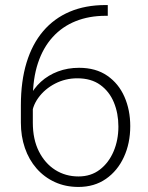

<svg xmlns="http://www.w3.org/2000/svg" viewBox="-20 -738 592 768"><path d="M411.1 -717.8V-674.8H402.3Q336.4 -674.8 282.7 -653.3Q229 -631.8 190.7 -589.6Q152.3 -547.4 131.8 -485.6Q111.3 -423.8 111.3 -343.3V-247.1Q111.3 -180.7 135.5 -132.6Q159.7 -84.5 200.9 -58.3Q242.2 -32.2 293.9 -32.2Q343.8 -32.2 379.4 -59.6Q415 -86.9 434.3 -132.3Q453.6 -177.7 453.6 -231.9Q453.6 -284.7 435.5 -328.4Q417.5 -372.1 381.1 -398.4Q344.7 -424.8 289.1 -424.8Q241.7 -424.8 200.4 -403.6Q159.2 -382.3 133.3 -346.7Q107.4 -311 106.4 -268.1L77.6 -269Q80.1 -312 97.2 -348.1Q114.3 -384.3 143.6 -410.9Q172.9 -437.5 211.7 -452.1Q250.5 -466.8 296.4 -466.8Q363.3 -466.8 408.9 -435.3Q454.6 -403.8 477.8 -350.8Q501 -297.9 501 -233.4Q501 -165 475.6 -109.9Q450.2 -54.7 403.8 -22.5Q357.4 9.8 293.9 9.8Q241.7 9.8 199.2 -9.8Q156.7 -29.3 126.2 -64.2Q95.7 -99.1 79.6 -146Q63.5 -192.9 63.5 -247.6V-316.9Q63.5 -413.1 86.2 -487.5Q108.9 -562 152.6 -613.3Q196.3 -664.6 259 -691.2Q321.8 -717.8 402.3 -717.8Z"/></svg>

Font: Heebo ExtraLight
Style: Regular
Weight: 250
Designer: Oded Ezer
Foundry: Ezer Type House
Version: Version 3.100